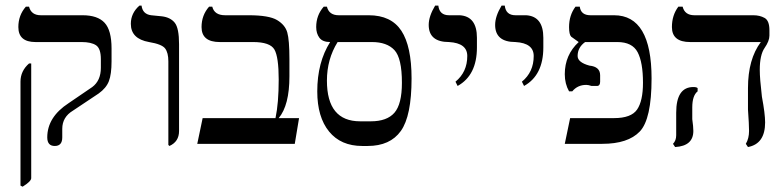

<svg xmlns="http://www.w3.org/2000/svg" viewBox="-20 -540 2860 700"><path d="M339.8 -199.2 246.1 -136.7Q207 -113.3 207 -70.3Q207 -62.5 207 -50.8Q207 -39.1 207 -39.1Q207 -7.8 179.7 -7.8Q152.3 -7.8 152.3 -39.1Q152.3 -113.3 230.5 -164.1L316.4 -222.7Q347.7 -246.1 347.7 -293V-324.2Q347.7 -363.3 330.1 -375Q312.5 -386.7 277.3 -386.7H109.4Q46.9 -386.7 46.9 -441.4Q46.9 -484.4 74.2 -515.6H85.9Q93.8 -484.4 128.9 -484.4H281.2Q335.9 -484.4 361.3 -457Q386.7 -429.7 386.7 -363.3V-316.4Q386.7 -269.5 377 -244.1Q367.2 -218.8 339.8 -199.2ZM62.5 140.6 54.7 136.7V-242.2Q54.7 -281.2 85.9 -308.6H93.8V109.4Q93.8 121.1 62.5 140.6Z M597.7 -7.8 593.8 -11.7V-316.4Q593.8 -347.7 582 -363.3Q570.3 -378.9 523.4 -386.7Q457 -398.4 457 -453.1Q457 -492.2 488.3 -519.5H496.1Q500 -488.3 531.2 -484.4L570.3 -480.5Q601.6 -476.6 617.2 -457Q632.8 -437.5 632.8 -378.9V-62.5Q632.8 -23.4 597.7 -7.8Z M1054.7 -15.6H699.2L718.8 -109.4H984.4Q996.1 -164.1 996.1 -250Q996.1 -332 980.5 -359.4Q964.8 -386.7 902.3 -386.7H781.2Q714.8 -386.7 714.8 -441.4Q714.8 -484.4 742.2 -515.6H753.9Q761.7 -484.4 800.8 -484.4H886.7Q960.9 -484.4 990.2 -466.8Q1019.5 -449.2 1027.3 -421.9Q1035.2 -394.5 1035.2 -324.2V-261.7Q1035.2 -156.2 996.1 -109.4H1070.3Z M1320.3 -7.8H1300.8Q1222.7 -7.8 1179.7 -60.5Q1136.7 -113.3 1136.7 -207Q1136.7 -312.5 1183.6 -386.7Q1156.2 -386.7 1144.5 -402.3Q1132.8 -418 1132.8 -441.4Q1132.8 -484.4 1160.2 -515.6H1171.9Q1179.7 -484.4 1214.8 -484.4H1324.2Q1406.2 -484.4 1443.4 -427.7Q1480.5 -371.1 1480.5 -253.9Q1480.5 -117.2 1441.4 -62.5Q1402.3 -7.8 1320.3 -7.8ZM1335.9 -386.7H1210.9Q1171.9 -324.2 1171.9 -246.1Q1171.9 -97.7 1293 -97.7H1332Q1390.6 -97.7 1418 -128.9Q1445.3 -160.2 1445.3 -238.3Q1445.3 -328.1 1418 -357.4Q1390.6 -386.7 1335.9 -386.7Z M1648.4 -226.6 1640.6 -242.2Q1683.6 -277.3 1683.6 -335.9Q1683.6 -382.8 1617.2 -386.7Q1543 -386.7 1543 -449.2Q1543 -480.5 1566.4 -519.5H1578.1Q1582 -484.4 1617.2 -484.4H1656.2Q1718.8 -480.5 1718.8 -402.3V-367.2Q1718.8 -265.6 1648.4 -226.6Z M1890.6 -226.6 1882.8 -242.2Q1925.8 -277.3 1925.8 -335.9Q1925.8 -382.8 1859.4 -386.7Q1785.2 -386.7 1785.2 -449.2Q1785.2 -480.5 1808.6 -519.5H1820.3Q1824.2 -484.4 1859.4 -484.4H1898.4Q1960.9 -480.5 1960.9 -402.3V-367.2Q1960.9 -265.6 1890.6 -226.6Z M2175.8 -15.6H2039.1L2058.6 -109.4H2218.8Q2281.2 -109.4 2302.7 -140.6Q2324.2 -171.9 2324.2 -238.3Q2324.2 -312.5 2304.7 -349.6Q2285.2 -386.7 2230.5 -386.7H2113.3Q2085.9 -367.2 2085.9 -335.9Q2085.9 -312.5 2128.9 -300.8Q2168 -296.9 2168 -265.6V-242.2Q2168 -226.6 2156.2 -226.6Q2148.4 -226.6 2136.7 -226.6Q2125 -230.5 2117.2 -230.5Q2085.9 -230.5 2066.4 -207H2054.7Q2039.1 -234.4 2039.1 -269.5Q2039.1 -339.8 2089.8 -386.7L2062.5 -406.2Q2054.7 -414.1 2054.7 -441.4Q2054.7 -484.4 2078.1 -515.6H2093.8Q2097.7 -484.4 2132.8 -484.4H2218.8Q2355.5 -484.4 2355.5 -253.9Q2355.5 -105.5 2312.5 -60.5Q2269.5 -15.6 2175.8 -15.6Z M2707 -3.9 2699.2 -15.6Q2710.9 -35.2 2710.9 -62.5Q2710.9 -85.9 2707 -140.6Q2707 -191.4 2707 -218.8Q2707 -324.2 2753.9 -386.7H2496.1Q2429.7 -386.7 2429.7 -441.4Q2429.7 -484.4 2453.1 -515.6H2468.8Q2476.6 -484.4 2511.7 -484.4H2726.6Q2750 -484.4 2767.6 -474.6Q2785.2 -464.8 2785.2 -429.7V-410.2Q2785.2 -390.6 2767.6 -365.2Q2750 -339.8 2750 -285.2Q2750 -253.9 2757.8 -187.5Q2769.5 -125 2769.5 -93.8Q2769.5 -15.6 2707 -3.9ZM2441.4 -3.9 2433.6 -15.6Q2445.3 -27.3 2445.3 -46.9Q2445.3 -62.5 2445.3 -85.9Q2445.3 -113.3 2445.3 -128.9Q2445.3 -222.7 2507.8 -222.7Q2519.5 -222.7 2523.4 -218.8V-207Q2503.9 -191.4 2503.9 -148.4Q2503.9 -132.8 2503.9 -105.5Q2507.8 -78.1 2507.8 -62.5Q2507.8 -7.8 2441.4 -3.9Z"/></svg>

Font: 和音 by 宁静之雨，公众号njzyshare
Style: Regular
Weight: 400
Designer: Steve Matteson
Foundry: Ascender Corporation
Version: Version 6.00;June 8, 2018;FontCreator 11.0.0.2388 32-bit